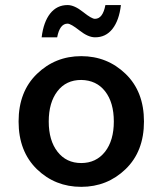

<svg xmlns="http://www.w3.org/2000/svg" viewBox="-20 -724 640 756"><path d="M246.1 -704.1Q272.9 -704.1 307.1 -676.8Q341.3 -649.4 354 -649.9Q384.8 -649.9 395 -704.1H456.1Q449.2 -644 422.9 -610.4Q396.5 -576.7 354 -577.1Q327.1 -577.1 293 -604Q258.8 -630.9 246.1 -630.9Q215.3 -630.9 205.1 -577.1H144Q151.4 -637.7 177.7 -670.9Q204.1 -704.1 246.1 -704.1ZM299.8 -409.2Q240.2 -409.2 206.1 -364.7Q171.9 -320.3 171.9 -245.6Q171.9 -170.9 206.5 -126.5Q241.2 -82 299.8 -82Q358.4 -82 393.6 -126.5Q428.2 -170.9 428.2 -245.6Q428.2 -320.3 394 -364.3Q359.9 -408.2 299.8 -409.2ZM299.8 -502.9Q402.3 -502.9 474.6 -433.1Q546.9 -363.3 546.9 -245.6Q546.9 -127.9 474.6 -58.1Q402.3 11.7 299.8 11.7Q197.3 11.7 125.5 -57.6Q53.2 -127.9 53.2 -245.6Q53.2 -363.3 125.5 -433.1Q197.8 -502.9 299.8 -502.9Z"/></svg>

Font: SourceCodePro-Semibold
Style: Regular
Weight: 600
Monospace: yes
Designer: Paul D. Hunt
Foundry: Adobe Systems Incorporated
Version: Version 1.009;PS 1.000;hotconv 1.0.70;makeotf.lib2.5.5900